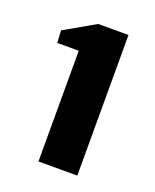

<svg xmlns="http://www.w3.org/2000/svg" viewBox="-81 -852 374 462"><g transform="rotate(20 106.0 -621.0)"><path d="M71.1 -440.7V-724.2H16L14.4 -755.7L93 -800.7H170.6V-440.7Z"/></g></svg>

Font: Big Shoulders Thin
Style: Regular
Weight: 100
Version: Version 2.002